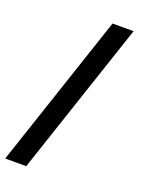

<svg xmlns="http://www.w3.org/2000/svg" viewBox="-164 -817 788 1046"><g transform="rotate(20 230.0 -294.5)"><path d="M125 151H3L301 -740H423Z"/></g></svg>

Font: IBM Plex Sans
Style: Bold
Weight: 700
Designer: Mike Abbink, Paul van der Laan, Pieter van Rosmalen
Foundry: Bold Monday
Version: Version 3.201